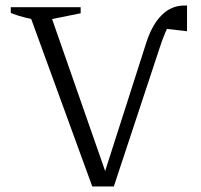

<svg xmlns="http://www.w3.org/2000/svg" viewBox="-20 -675 727 695"><path d="M134 -599Q101 -604 72.5 -611Q44 -618 19 -628V-649H272V-627ZM392 0H314L81 -639H157L369 -32H353L509 -519Q530 -585 565 -620Q600 -655 647 -655Q650 -655 652.5 -655Q655 -655 657 -655V-562L570 -572L599 -599Q589 -582 578.5 -557.5Q568 -533 558 -502Z"/></svg>

Font: Piazzolla 24pt Light
Style: Regular
Weight: 300
Designer: Juan Pablo del Peral
Foundry: Huerta Tipografica
Version: Version 2.005